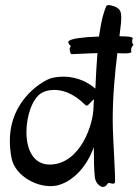

<svg xmlns="http://www.w3.org/2000/svg" viewBox="-20 -706 535 741"><path d="M494 -535C491 -537 490 -542 490 -546C490 -552 492 -555 492 -558C492 -565 466 -566 441 -566L447 -617C450 -657 446 -667 432 -676C418 -685 396 -689 391 -684C382 -664 372 -635 362 -565C220 -560 245 -540 245 -540C245 -534 253 -530 253 -529C253 -526 249 -521 249 -518C249 -511 251 -497 257 -497C274 -497 311 -500 356 -501C353 -461 350 -412 348 -364C325 -384 283 -410 226 -410C212 -410 196 -409 180 -405C156 -400 18 -328 18 -162C18 -141 20 -118 25 -94C39 -26 129 24 199 10C253 -2 311 -52 342 -138C342 -96 343 -49 346 -23C348 -4 359 8 370 14C384 19 393 8 396 2C400 -4 417 8 423 0C428 -8 415 -163 415 -246C415 -335 424 -429 433 -501C445 -500 456 -500 464 -500C484 -500 487 -504 487 -506C487 -508 486 -509 486 -511C486 -527 495 -531 495 -533ZM341 -295C341 -225 290 -76 177 -71C108 -68 82 -130 82 -196C82 -259 105 -326 140 -347C150 -353 167 -359 189 -359C222 -359 264 -346 308 -302C314 -296 317 -296 331 -312C333 -315 338 -319 343 -323C342 -314 341 -303 341 -295Z"/></svg>

Font: Oregano
Style: Regular
Weight: 400
Designer: Astigmatic (AOETI)
Foundry: Astigmatic (AOETI)
Version: Version 1.000